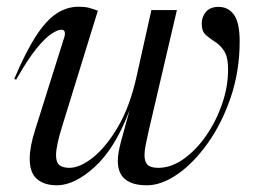

<svg xmlns="http://www.w3.org/2000/svg" viewBox="-20 -542 756 572"><path d="M431 -512H507L422 -148Q417 -126.5 413.8 -109.2Q410.5 -92 410.5 -79Q410.5 -60.5 419.5 -51.2Q428.5 -42 451.5 -42Q489.5 -42 526.5 -68Q563.5 -94 593.5 -137Q623.5 -180 641.5 -231.8Q659.5 -283.5 659.5 -335Q659.5 -372 647.8 -390Q636 -408 620.2 -417.8Q604.5 -427.5 592.8 -438.2Q581 -449 581 -471.5Q581 -492.5 593.8 -507Q606.5 -521.5 631 -521.5Q660.5 -521.5 677.2 -497.8Q694 -474 694 -419Q694 -331 667.8 -253.2Q641.5 -175.5 599.5 -116.2Q557.5 -57 509.5 -23.5Q461.5 10 417.5 10Q331 10 331 -62.5Q331 -75 333.5 -89.2Q336 -103.5 340.5 -120.5L366 -213.5Q323.5 -101 263 -45.5Q202.5 10 149.5 10Q111.5 10 90 -8.8Q68.5 -27.5 68.5 -69Q68.5 -104.5 84.5 -154.5L171.5 -431Q174.5 -440.5 172.8 -447Q171 -453.5 162.5 -453.5Q152 -453.5 133.2 -441.2Q114.5 -429 88.2 -396.8Q62 -364.5 28 -304.5L22.5 -307Q57 -388.5 87.8 -435.5Q118.5 -482.5 149.2 -502.2Q180 -522 214.5 -522Q232.5 -522 245 -518.8Q257.5 -515.5 271.5 -510L164.5 -163.5Q147 -107.5 147 -79.5Q147 -58 157.2 -50Q167.5 -42 186.5 -42Q218.5 -42 257.5 -73.2Q296.5 -104.5 331.8 -164.8Q367 -225 386.5 -312.5Z"/></svg>

Font: Newsreader Display
Style: Italic
Weight: 400
Italic angle: -17°
Designer: Hugues Gentile
Foundry: Production Type
Version: Version 1.001